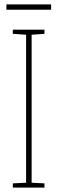

<svg xmlns="http://www.w3.org/2000/svg" viewBox="-20 -848 259 868"><path d="M181 0H38V-19L98 -22V-691L38 -695V-714H181V-695L123 -691V-22L181 -19ZM211 -828V-804H9V-828Z"/></svg>

Font: Noto Sans Khmer ExtraCondensed Thin
Style: Regular
Weight: 250
Width: 2
Designer: Danh Hong and the Monotype Design Team
Foundry: Monotype Imaging Inc.
Version: Version 2.004